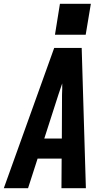

<svg xmlns="http://www.w3.org/2000/svg" viewBox="-41 -986 561 1006"><path d="M-21 0 243 -735H387L409 0H281L282 -155H156L106 0ZM283 -260 284 -490Q285 -505 285 -519.5Q285 -534 285 -549Q280 -534 275 -519.5Q270 -505 265 -490L191 -260ZM247 -804 273 -966H435L408 -804Z"/></svg>

Font: Iosevka SS04 Extrabold
Style: Italic
Weight: 800
Italic angle: -9°
Monospace: yes
Designer: Belleve Invis
Foundry: Belleve Invis
Version: Version 19.0.0; ttfautohint (v1.8.4)